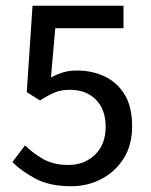

<svg xmlns="http://www.w3.org/2000/svg" viewBox="-20 -636 525 667"><path d="M228 11Q154 11 105 -14.5Q56 -40 23 -73L67 -131Q94 -104 130 -83.5Q166 -63 218 -63Q273 -63 310 -98.5Q347 -134 347 -195Q347 -256 313 -290Q279 -324 223 -324Q192 -324 169.5 -314.5Q147 -305 119 -287L73 -316L93 -616H409V-538H172L157 -367Q178 -378 199 -384.5Q220 -391 247 -391Q300 -391 343.5 -370.5Q387 -350 413 -307.5Q439 -265 439 -198Q439 -131 409 -84.5Q379 -38 331 -13.5Q283 11 228 11Z"/></svg>

Font: Narnoor
Style: Regular
Weight: 400
Designer: S. Sridhar Murthy
Foundry: SIL International
Version: Version 3.000